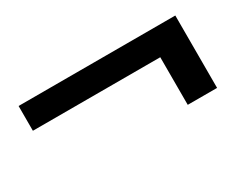

<svg xmlns="http://www.w3.org/2000/svg" viewBox="-54 -652 952 765"><g transform="rotate(-30 422.0 -269.5)"><path d="M54 -436H775V-103H640V-322H54Z"/></g></svg>

Font: Encode Sans Normal
Style: SemiBold
Weight: 600
Designer: Pablo Impallari, Andres Torresi
Foundry: Pablo Impallari, Andres Torresi
Version: Version 1.000; ttfautohint (v1.00) -l 8 -r 50 -G 200 -x 14 -